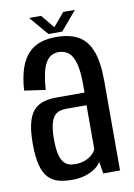

<svg xmlns="http://www.w3.org/2000/svg" viewBox="-81 -754 568 811"><g transform="rotate(-10 202.5 -348.5)"><path d="M162 4Q188.5 4 209.8 -1.2Q231 -6.5 247 -15Q263 -23.5 273.2 -33Q283.5 -42.5 287.5 -51.5L296 0H368V-382.5Q368 -466.5 349 -514.2Q330 -562 292.8 -582Q255.5 -602 198.5 -602Q162 -602 132.5 -592.2Q103 -582.5 81 -560.2Q59 -538 45.2 -499.2Q31.5 -460.5 27.5 -402.5L118 -389.5Q122 -446.5 132.2 -478.5Q142.5 -510.5 159.2 -524Q176 -537.5 198.5 -537.5Q224 -537.5 241.5 -523.2Q259 -509 268.2 -475.5Q277.5 -442 277.5 -384V-350H157Q124 -350 99 -342Q74 -334 57.5 -314.5Q41 -295 32.8 -261Q24.5 -227 24.5 -174.5Q24.5 -119 33.5 -83.8Q42.5 -48.5 60.2 -29.5Q78 -10.5 103.2 -3.2Q128.5 4 162 4ZM185 -59Q170.5 -59 157.8 -63.8Q145 -68.5 135.5 -81.2Q126 -94 121 -117.2Q116 -140.5 116 -178Q116 -215.5 121.5 -239Q127 -262.5 136.5 -274.8Q146 -287 159.5 -291.5Q173 -296 188.5 -296H276.5V-107.5Q272 -96.5 259.8 -85Q247.5 -73.5 228.5 -66.2Q209.5 -59 185 -59ZM170.5 -620H229.5L298 -701H248L200 -644L153 -701H101.5Z"/></g></svg>

Font: Anybody Condensed
Style: Regular
Weight: 400
Width: 3
Designer: Tyler Finck
Foundry: Etcetera Type Company
Version: Version 1.113;gftools[0.9.25]